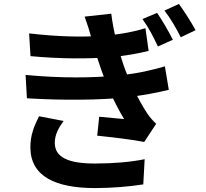

<svg xmlns="http://www.w3.org/2000/svg" viewBox="-20 -882 1040 969"><path d="M772.9 -817 699.1 -786C730.4 -741.6 751.4 -702.2 776.8 -647.5L852.4 -681.2C833.1 -720.9 797.4 -781.3 772.9 -817ZM883 -862.1 810.2 -828.8C842.5 -785.2 865.1 -747.6 892.3 -693.9L967.1 -729.7C946 -768.3 908.6 -827.4 883 -862.1ZM127 -713.4 133.9 -598.7C285.9 -584.4 424 -584.9 527.1 -592.8C614.1 -599.5 679 -612.6 730.2 -625.1L714 -739.6C663 -723.8 592.1 -708.4 501.2 -701.7C395.1 -693.8 273.1 -696.6 127 -713.4ZM109.2 -503.8 115.8 -386C296.2 -374.6 490.7 -376.8 617.2 -390.7C698.5 -400.1 771.8 -413.8 832 -428.8L812.1 -547.1C754 -530.4 678.7 -510.4 571.5 -500.9C451.5 -488.8 289.7 -486.6 109.2 -503.8ZM442.8 -685.5C456 -636.8 466.6 -600.9 490.9 -530.3C516.1 -457.6 552.9 -370.4 606.2 -281.1C576.9 -283.8 522.2 -288.9 480.6 -292.8L470.6 -197.3C543.4 -189.6 651.8 -177.1 707.8 -165.6L768.2 -257.2C750.2 -274.2 736.9 -289.3 723.4 -309.1C677.1 -379.1 628 -482.3 604 -552C577.9 -629.2 553.4 -717.5 541.5 -812.9L407.2 -798.1C421.2 -759 432.9 -722.3 442.8 -685.5ZM301 -271.5 176.9 -295.3C153.6 -248.1 131.8 -199 133.4 -134.4C135.7 7.9 259.8 67.2 459.6 67.2C541.6 67.2 633.1 59.9 703.1 48.6L710.1 -78.5C638.7 -64.3 553.5 -56.7 459.1 -56.7C326.5 -56.7 256.5 -87.1 256.5 -161C256.5 -203.8 277 -238.6 301 -271.5Z"/></svg>

Font: Source Han Sans JP VF
Style: Regular
Weight: 250
Designer: Ryoko NISHIZUKA 西塚涼子 (kana, bopomofo & ideographs); Paul D. Hunt (Latin, Greek & Cyrillic); Sandoll Communications 산돌커뮤니
Foundry: Adobe
Version: Version 2.004;hotconv 1.0.118;makeotfexe 2.5.65603